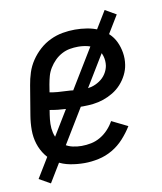

<svg xmlns="http://www.w3.org/2000/svg" viewBox="-76 -647 652 773"><g transform="rotate(-10 250.0 -260.0)"><path d="M218 8Q188 8 159 2.5Q130 -3 106 -17Q82 -31 65 -53.5Q48 -76 39.5 -103Q31 -130 31 -159.5Q31 -189 36 -219L56 -339Q60 -364 68 -389Q76 -414 91 -436.5Q106 -459 126.5 -477.5Q147 -496 171.5 -507.5Q196 -519 221.5 -523.5Q247 -528 272 -528Q297 -528 321.5 -524Q346 -520 367.5 -510.5Q389 -501 406 -485Q423 -469 433 -448Q443 -427 447 -402.5Q451 -378 447 -353Q444 -333 434 -313Q424 -293 409 -276.5Q394 -260 375 -248.5Q356 -237 335.5 -230Q315 -223 294 -220.5Q273 -218 252 -218Q218 -218 183 -219.5Q148 -221 116 -227L113 -208Q110 -189 109.5 -171Q109 -153 113 -135.5Q117 -118 126.5 -103.5Q136 -89 150 -79.5Q164 -70 182 -66Q200 -62 218 -62Q238 -62 257.5 -66Q277 -70 295 -80.5Q313 -91 327.5 -106.5Q342 -122 352 -140L417 -108Q401 -82 380 -59Q359 -36 332.5 -20.5Q306 -5 276 1.5Q246 8 218 8ZM264 -285Q281 -285 298 -289.5Q315 -294 331 -304.5Q347 -315 357 -330.5Q367 -346 370 -363Q373 -384 367 -403.5Q361 -423 347 -435.5Q333 -448 313.5 -453Q294 -458 273 -458Q256 -458 239 -455Q222 -452 206 -443.5Q190 -435 177 -422Q164 -409 154.5 -393.5Q145 -378 140.5 -361.5Q136 -345 133 -328L128 -297Q143 -294 160.5 -292.5Q178 -291 195.5 -290.5Q213 -290 229.5 -287.5Q246 -285 264 -285ZM70 65 24 39 404 -585 449 -559Z"/></g></svg>

Font: Iosevka Curly
Style: Italic
Weight: 400
Italic angle: -9°
Monospace: yes
Designer: Belleve Invis
Foundry: Belleve Invis
Version: Version 22.1.2; ttfautohint (v1.8.4)